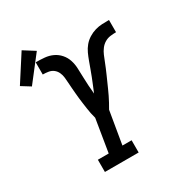

<svg xmlns="http://www.w3.org/2000/svg" viewBox="-277 -962 1013 1089"><g transform="rotate(-30 229.5 -417.0)"><path d="M91 0V-80H162L197 -294Q192 -311 188.5 -328.5Q185 -346 182.5 -363.5Q180 -381 177.5 -399Q175 -417 173 -434.5Q171 -452 169.5 -470Q168 -488 166.5 -506Q165 -524 164 -542Q163 -560 161 -578Q159 -596 151.5 -612Q144 -628 130.5 -638.5Q117 -649 99 -652Q81 -655 62 -655V-735Q91 -735 119.5 -732.5Q148 -730 172.5 -718.5Q197 -707 215 -686.5Q233 -666 241.5 -640Q250 -614 251 -585.5Q252 -557 253 -528.5Q254 -500 255.5 -472Q257 -444 260 -416Q260 -416 260 -416Q260 -416 260 -416Q269 -438 278 -459.5Q287 -481 295.5 -503Q304 -525 312 -547Q320 -569 328 -591Q336 -613 346 -635Q356 -657 371.5 -675.5Q387 -694 408 -707Q429 -720 451.5 -726.5Q474 -733 496.5 -734Q519 -735 542 -735V-655Q523 -655 504 -652.5Q485 -650 468 -640Q451 -630 438.5 -613.5Q426 -597 418.5 -579Q411 -561 404 -543Q397 -525 389.5 -507Q382 -489 374 -471Q366 -453 358 -435Q350 -417 342 -399Q334 -381 325.5 -363.5Q317 -346 307.5 -328.5Q298 -311 288 -294L252 -80H312V0ZM-25 -627 -83 -663 27 -834 100 -788Z"/></g></svg>

Font: Iosevka Curly Slab MdObl
Style: Regular
Weight: 500
Italic angle: -9°
Monospace: yes
Designer: Belleve Invis
Foundry: Belleve Invis
Version: Version 11.0.0; ttfautohint (v1.8.3)